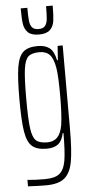

<svg xmlns="http://www.w3.org/2000/svg" viewBox="-61 -751 452 980"><g transform="rotate(-5 165.5 -261.5)"><path d="M42 191V158Q76 162 131 162Q182 162 206 143Q230 124 238 78Q246 32 246 -63V-64H242Q234 -25 213 -8.5Q192 8 154 8Q104 8 79.5 -13.5Q55 -35 46 -89.5Q37 -144 37 -255Q37 -366 46 -420.5Q55 -475 79.5 -496.5Q104 -518 154 -518Q190 -518 213 -501.5Q236 -485 246 -437H250L255 -510H281V-84Q281 29 270.5 86Q260 143 229 168.5Q198 194 134 194Q95 194 42 191ZM238 -105Q246 -160 246 -255Q246 -356 239 -398Q231 -446 212.5 -466Q194 -486 160 -486Q120 -486 102.5 -470Q85 -454 78.5 -407.5Q72 -361 72 -255Q72 -149 78.5 -102.5Q85 -56 102.5 -40Q120 -24 160 -24Q192 -24 211 -43Q230 -62 238 -105ZM84 -717H118Q118 -672 120.5 -650Q123 -628 133 -616Q143 -604 166 -604Q189 -604 199 -616Q209 -628 211.5 -649.5Q214 -671 214 -717H248Q248 -666 244 -638Q240 -610 222 -593Q204 -576 166 -576Q127 -576 109.5 -593Q92 -610 88 -637.5Q84 -665 84 -717Z"/></g></svg>

Font: Saira Ultra Condensed Thin
Style: Regular
Weight: 100
Width: 1
Designer: Hector Gatti with collaboration of the Omnibus-Type team
Foundry: Omnibus-Type
Version: Version 1.001; ttfautohint (v1.8)